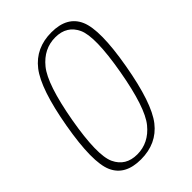

<svg xmlns="http://www.w3.org/2000/svg" viewBox="-205 -766 856 856"><g transform="rotate(-45 223.0 -338.0)"><path d="M165 4Q65.5 4 33.8 -68Q2 -140 36.5 -337.5Q71 -534.5 127.5 -607Q184 -679.5 283.2 -679.5Q382.5 -679.5 414.2 -606.5Q446 -533.5 411.5 -337.5Q377 -140 320.8 -68Q264.5 4 165 4ZM169 -23.5Q241.5 -23.5 291.8 -85Q342 -146.5 375.5 -337.5Q409 -528.5 380.5 -590Q352 -651.5 279.5 -651.5Q207 -651.5 156.8 -590Q106.5 -528.5 72.5 -337.5Q39 -146.5 67.8 -85Q96.5 -23.5 169 -23.5Z"/></g></svg>

Font: Anybody ExtraLight
Style: Italic
Weight: 200
Italic angle: -10°
Designer: Tyler Finck
Foundry: Etcetera Type Company
Version: Version 1.010; ttfautohint (v1.8.3) -l 8 -r 50 -G 200 -x 14 